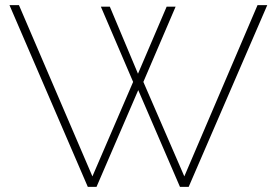

<svg xmlns="http://www.w3.org/2000/svg" viewBox="-20 -730 1080 750"><path d="M374 -704H409L519 -442L631 -704H666L540 -410L700 -41L986 -710H1024L717 0H683L520 -378L357 0H323L17 -710H54L341 -41L500 -410Z"/></svg>

Font: Raleway-v4020 ExtraLight
Style: Regular
Weight: 275
Designer: Matt McInerney, Pablo Impallari, Rodrigo Fuenzalida
Foundry: Matt McInerney, Pablo Impallari, Rodrigo Fuenzalida
Version: Version 4.020;PS 004.020;hotconv 1.0.88;makeotf.lib2.5.64775